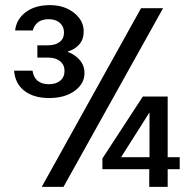

<svg xmlns="http://www.w3.org/2000/svg" viewBox="-20 -730 749 750"><path d="M39 -611Q44 -655 80.5 -682.5Q117 -710 175 -710Q231 -710 269 -680Q307 -650 307 -607Q307 -577 290 -557Q273 -537 245 -529V-527Q273 -517 291.5 -495.5Q310 -474 310 -444Q310 -403 271.5 -375Q233 -347 172 -347Q112 -347 75.5 -375Q39 -403 35 -454H107Q111 -427 127.5 -414Q144 -401 171 -401Q199 -401 215.5 -415Q232 -429 232 -453Q232 -477 214.5 -491Q197 -505 169 -505H126V-553H167Q196 -553 213 -566Q230 -579 230 -603Q230 -626 214 -640.5Q198 -655 170 -655Q144 -655 128.5 -643Q113 -631 108 -611ZM617 -698 228 0H143L531 -698ZM682 -69H635V0H563V-69H380V-111L538 -353H635V-116H682ZM564 -291 453 -116H564Z"/></svg>

Font: MSTAGE
Style: Regular
Weight: 400
Designer: Ninad Kale (Devanagari), Jonny Pinhorn (Latin)
Foundry: Indian Type Foundry
Version: 4.004